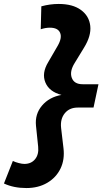

<svg xmlns="http://www.w3.org/2000/svg" viewBox="-67 -727 534 971"><path d="M230 -707Q301 -707 342.5 -676.5Q384 -646 389.5 -596Q395 -546 358 -486L311 -409Q284 -366 296 -333.5Q308 -301 351 -301H431L406 -183H326Q284 -183 260.5 -154Q237 -125 242 -80L254 22Q261 80 239 125.5Q217 171 172 197.5Q127 224 66 224Q2 224 -47 201L-2 87Q10 93 27.5 97.5Q45 102 56 102Q91 102 110.5 78Q130 54 126 15L115 -91Q109 -150 145.5 -193Q182 -236 244 -247Q182 -263 162.5 -310Q143 -357 177 -413L224 -494Q248 -535 237 -561Q226 -587 185 -587Q163 -587 139 -579L142 -695Q186 -707 230 -707Z"/></svg>

Font: Red Hat Text
Style: Bold Italic
Weight: 700
Italic angle: -12°
Designer: Pentagram, MCKL
Foundry: Pentagram, MCKL
Version: Version 1.023; ttfautohint (v1.8.3)